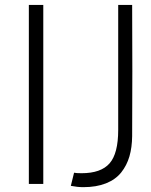

<svg xmlns="http://www.w3.org/2000/svg" viewBox="-20 -753 620 786"><path d="M98.1 -732.9H157.2V0H98.1ZM270 7.8 283.2 -45.9Q292 -43.9 314 -43.9Q393.1 -43.9 428.5 -84.2Q463.9 -124.5 463.9 -221.2V-732.9H521Q522.5 -458 521 -195.8Q520.5 -149.4 509.8 -112.5Q499 -75.7 476.1 -46.9Q453.1 -18.1 413.8 -2.4Q374.5 13.2 320.8 13.2Q296.9 13.2 270 7.8Z"/></svg>

Font: Kreadon Light
Style: Regular
Weight: 300
Designer: kohakuno
Foundry: StudioGnu
Version: Version 1.000;Glyphs 3.1.2 (3151)